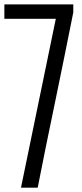

<svg xmlns="http://www.w3.org/2000/svg" viewBox="-20 -860 377 880"><path d="M152.8 0H76.2L235.8 -773.9H0V-839.8H315.9V-803.2Q274.4 -594.7 233.4 -397Q188 -179.7 152.8 0Z"/></svg>

Font: VL Oswald
Style: Light
Weight: 300
Designer: vernon adams
Foundry: vernon adams
Version: Version ; ttfautohint (v0.92.18-e454-dirty) -l 8 -r 50 -G 20